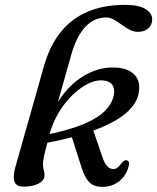

<svg xmlns="http://www.w3.org/2000/svg" viewBox="-20 -738 630 769"><path d="M198.5 -271.5Q201.5 -289 207.5 -311.8Q213.5 -334.5 221.8 -364.2Q230 -394 240.8 -431.5Q251.5 -469 264.5 -515.5Q279 -568 300 -601.8Q321 -635.5 347.2 -651.8Q373.5 -668 404 -668Q421 -668 436.5 -659.2Q452 -650.5 467.2 -639.2Q482.5 -628 498.5 -619.2Q514.5 -610.5 532.5 -610.5Q559.5 -610.5 574.5 -624.8Q589.5 -639 589.5 -660.5Q589.5 -685.5 562.5 -702Q535.5 -718.5 480.5 -718.5Q395.5 -718.5 331.2 -691.2Q267 -664 223.5 -610Q180 -556 156.5 -475L41.5 -68.5Q35 -44.5 35.2 -27Q35.5 -9.5 44.5 0Q53.5 9.5 72.5 9.5Q99 9.5 118.2 3.8Q137.5 -2 148 -12.2Q158.5 -22.5 158.5 -35.5Q158.5 -49 155.2 -58Q152 -67 152 -80Q152 -88 153.8 -99Q155.5 -110 161 -132.5Q166.5 -155 177.5 -197Q190 -245 214.5 -286Q239 -327 270 -357Q301 -387 332.8 -402.8Q364.5 -418.5 392.5 -416Q418 -414 429.2 -399Q440.5 -384 436 -359Q430.5 -324.5 401 -294.5Q371.5 -264.5 311 -239.5Q250.5 -214.5 151 -195.5L150.5 -162.5Q278 -186 361.5 -217.8Q445 -249.5 488.2 -288.2Q531.5 -327 536.5 -371.5Q542.5 -415.5 517 -440.5Q491.5 -465.5 441 -467.5Q399 -469.5 359.2 -455Q319.5 -440.5 285 -413Q250.5 -385.5 223.8 -347.5Q197 -309.5 181 -265ZM264 -200.5 306.5 -67.5Q319 -27.5 336.8 -9Q354.5 9.5 386.5 10.5Q413.5 11 435.8 1Q458 -9 473.8 -28.2Q489.5 -47.5 495.5 -73.5Q498 -84 495.8 -89.2Q493.5 -94.5 487.5 -96Q483 -97 478.2 -94.8Q473.5 -92.5 466 -83.5Q459.5 -74.5 451 -67.2Q442.5 -60 431 -61Q418.5 -62.5 408.2 -73.5Q398 -84.5 389 -112.5L351 -223Z"/></svg>

Font: Fraunces
Style: Italic
Weight: 400
Italic angle: -16°
Version: Version 1.000;[b76b70a41]